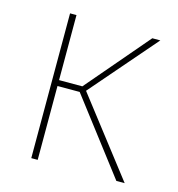

<svg xmlns="http://www.w3.org/2000/svg" viewBox="-87 -617 641 693"><g transform="rotate(15 234.0 -270.5)"><path d="M91 -541H115V-298H202L401 -531H431L219 -286L440 0H409L198 -276H115V0H91Z"/></g></svg>

Font: Exo Thin
Style: Regular
Weight: 250
Designer: Natanael Gama
Foundry: Natanael Gama
Version: Version 1.500; ttfautohint (v1.6)